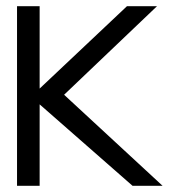

<svg xmlns="http://www.w3.org/2000/svg" viewBox="-20 -600 566 620"><path d="M505 0 187 -294 487 -580H390L108 -314V-580H35V0H108V-263L408 0Z"/></svg>

Font: Charger
Style: Regular
Weight: 400
Designer: Jasper
Foundry: Cannot Into Space Fonts
Version: Version 0.98